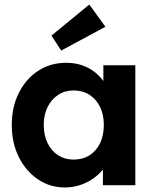

<svg xmlns="http://www.w3.org/2000/svg" viewBox="-20 -817 691 847"><path d="M32 -266Q32 -346 63.5 -408Q95 -470 149 -505Q203 -540 272 -540Q311 -540 343.5 -528.5Q376 -517 400.5 -497Q425 -477 442 -451Q459 -425 466 -395L436 -400V-529H577V0H434V-127L466 -130Q458 -102 440 -77Q422 -52 395.5 -32.5Q369 -13 336 -1.5Q303 10 266 10Q200 10 147 -26Q94 -62 63 -124Q32 -186 32 -266ZM438 -266Q438 -311 421.5 -345Q405 -379 375 -398.5Q345 -418 305 -418Q266 -418 236.5 -398.5Q207 -379 190 -345Q173 -311 173 -266Q173 -220 190 -185.5Q207 -151 236.5 -132Q266 -113 305 -113Q345 -113 375 -132Q405 -151 421.5 -185.5Q438 -220 438 -266ZM250 -594 207 -660 374 -797 445 -699Z"/></svg>

Font: Our Lexend SemiBold
Style: Regular
Weight: 600
Designer: Bonnie Shaver-Troup, Thomas Jockin
Foundry: Lexend
Version: Version 1.007